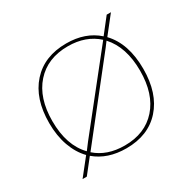

<svg xmlns="http://www.w3.org/2000/svg" viewBox="-129 -662 828 825"><g transform="rotate(-30 285.0 -250.0)"><path d="M440 -456 498 -530H519L452 -445Q518 -376 518 -250Q518 -129 456 -59.5Q394 10 285 10Q192 10 132 -41L76 30H55L120 -52Q87 -86 69 -136.5Q51 -187 51 -250Q51 -371 113.5 -440.5Q176 -510 285 -510Q380 -510 440 -456ZM131 -65 156 -98 431 -444Q374 -496 285 -496Q184 -496 125.5 -430.5Q67 -365 67 -250Q67 -130 130 -65ZM502 -250Q502 -367 442 -433H441L423 -409L142 -53Q197 -4 285 -4Q386 -4 444 -69.5Q502 -135 502 -250Z"/></g></svg>

Font: Work Sans Hairline
Style: Regular
Weight: 400
Designer: Wei Huang
Foundry: Wei Huang
Version: Version 1.032